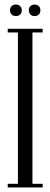

<svg xmlns="http://www.w3.org/2000/svg" viewBox="-20 -826 222 846"><path d="M24 -781C24 -765 35 -755 50 -755C65 -755 76 -765 76 -781C76 -796 65 -806 50 -806C35 -806 24 -796 24 -781ZM107 -781C107 -765 118 -755 132 -755C148 -755 158 -765 158 -781C158 -796 148 -806 132 -806C118 -806 107 -796 107 -781ZM14 0H168V-16H123V-683H168V-699H14V-683H59V-16H14Z"/></svg>

Font: Emberly
Style: Regular
Weight: 400
Designer: Rajesh Rajput
Foundry: Rajesh Rajput
Version: Version 1.000